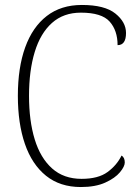

<svg xmlns="http://www.w3.org/2000/svg" viewBox="-20 -744 559 774"><path d="M306 10Q222 10 165.5 -35.5Q109 -81 80.5 -163.5Q52 -246 52 -358Q52 -471 81.5 -553Q111 -635 168.5 -679.5Q226 -724 310 -724Q402 -724 445 -689.5Q488 -655 488 -611Q488 -562 454 -562Q454 -621 422 -657Q390 -693 306 -693Q236 -693 189.5 -651.5Q143 -610 120 -534.5Q97 -459 97 -358Q97 -257 120 -182Q143 -107 190 -65Q237 -23 309 -23Q376 -23 413.5 -50.5Q451 -78 470 -117Q483 -109 483 -89Q483 -73 463.5 -49.5Q444 -26 404.5 -8Q365 10 306 10Z"/></svg>

Font: Noto Serif Tamil SemiCondensed ExtraLight
Style: Regular
Weight: 200
Width: 4
Designer: Indian Type Foundry, Tom Grace, and the Monotype Design Team
Foundry: Monotype Imaging Inc.
Version: Version 2.004; ttfautohint (v1.8.4.7-5d5b)